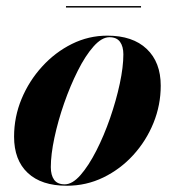

<svg xmlns="http://www.w3.org/2000/svg" viewBox="-20 -584 563 614"><path d="M191 -564.5H431V-560H191ZM193.5 10Q112.5 10 68.8 -31Q25 -72 25 -147Q25 -210 49 -267.8Q73 -325.5 114.8 -371.2Q156.5 -417 210 -443.5Q263.5 -470 323 -470Q404.5 -470 449.2 -427.5Q494 -385 494 -310Q494 -248 470.8 -190.8Q447.5 -133.5 406.2 -88.2Q365 -43 310.5 -16.5Q256 10 193.5 10ZM187 5.5Q211.5 5.5 237.5 -24.2Q263.5 -54 288 -102Q312.5 -150 332 -206.2Q351.5 -262.5 363 -316.2Q374.5 -370 374.5 -410Q374.5 -435.5 363.8 -450.2Q353 -465 330 -465Q305.5 -465 279.2 -435.5Q253 -406 228.8 -357.8Q204.5 -309.5 185 -253.5Q165.5 -197.5 154 -143.5Q142.5 -89.5 142.5 -49.5Q142.5 -24 153 -9.2Q163.5 5.5 187 5.5Z"/></svg>

Font: Bodoni* 36pt
Style: Bold Italic
Weight: 700
Italic angle: -13°
Version: Version 2.3